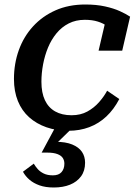

<svg xmlns="http://www.w3.org/2000/svg" viewBox="-20 -568 607 853"><path d="M298 -56Q338 -56 368 -72.5Q398 -89 420 -114Q442 -139 456 -165L510 -128Q486 -82 452.5 -50.5Q419 -19 376.5 -3Q334 13 284 13Q231 13 186.5 -2.5Q142 -18 109.5 -47Q77 -76 59.5 -119Q42 -162 42 -217Q42 -285 63.5 -345Q85 -405 126.5 -450.5Q168 -496 226.5 -522Q285 -548 359 -548Q408 -548 446.5 -539.5Q485 -531 512.5 -518.5Q540 -506 558 -494L523 -343H418L450 -480Q462 -479 470.5 -472Q479 -465 483.5 -456Q488 -447 488.5 -437.5Q489 -428 485 -421Q475 -438 457.5 -451Q440 -464 415 -472Q390 -480 357 -480Q317 -480 285.5 -464Q254 -448 231 -420Q208 -392 193.5 -357Q179 -322 171.5 -282.5Q164 -243 164 -205Q164 -156 179.5 -123Q195 -90 225 -73Q255 -56 298 -56ZM219 265Q182 265 155.5 255.5Q129 246 111 230.5Q93 215 82 195L130 159Q137 171 147.5 183Q158 195 174.5 203Q191 211 215 211Q241 211 253.5 196.5Q266 182 266 159Q266 145 259 134Q252 123 235 116.5Q218 110 190 110H165L228 -7L307 -5L222 78L227 62Q272 62 301 74Q330 86 344 106.5Q358 127 358 155Q358 191 340 215.5Q322 240 291 252.5Q260 265 219 265Z"/></svg>

Font: Roboto Serif Medium
Style: Italic
Weight: 500
Italic angle: -10°
Designer: Greg Gazdowicz
Foundry: Commercial Type
Version: Version 1.008